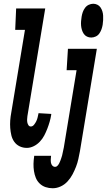

<svg xmlns="http://www.w3.org/2000/svg" viewBox="-20 -780 570 1023"><path d="M123 8Q102 8 84.5 -0.5Q67 -9 56 -24.5Q45 -40 40.5 -59Q36 -78 34.5 -98Q33 -118 34.5 -138.5Q36 -159 40 -180L113 -621H61L66 -735H221L126 -161Q125 -153 124.5 -144.5Q124 -136 125.5 -128Q127 -120 131.5 -113Q136 -106 144 -106Q154 -106 161.5 -115.5Q169 -125 173.5 -134.5Q178 -144 180.5 -154.5Q183 -165 185 -175V-177L253 -173V-169Q250 -150 244.5 -131Q239 -112 232 -94Q225 -76 216 -58.5Q207 -41 192.5 -25.5Q178 -10 159.5 -1Q141 8 123 8ZM466 -580Q454 -580 443.5 -585Q433 -590 426.5 -599.5Q420 -609 416.5 -620.5Q413 -632 412 -643.5Q411 -655 412 -667.5Q413 -680 415 -692Q417 -704 421 -715.5Q425 -727 433 -738Q441 -749 453 -754.5Q465 -760 477 -760Q488 -760 498.5 -755Q509 -750 515.5 -740.5Q522 -731 525.5 -719.5Q529 -708 529.5 -696.5Q530 -685 529.5 -672.5Q529 -660 527 -648Q525 -636 521 -624.5Q517 -613 509.5 -602Q502 -591 490 -585.5Q478 -580 466 -580ZM261 223Q241 223 223 217Q205 211 191.5 198Q178 185 171 168Q164 151 161 131.5Q158 112 158.5 92.5Q159 73 162 53V50H252V51Q251 60 250.5 69Q250 78 251.5 87Q253 96 259 102.5Q265 109 274 109Q281 109 286.5 103Q292 97 295.5 90Q299 83 301.5 76.5Q304 70 306.5 62.5Q309 55 311 48Q313 41 314 34Q315 27 317 20Q319 13 320 6L388 -406H335L342 -520H496L406 25Q402 46 397.5 67Q393 88 385 108.5Q377 129 366.5 149Q356 169 340 186.5Q324 204 303 213.5Q282 223 261 223Z"/></svg>

Font: Iosevka Term Curly Heavy
Style: Italic
Weight: 900
Italic angle: -9°
Designer: Belleve Invis
Foundry: Belleve Invis
Version: Version 32.3.0